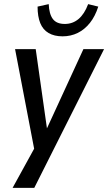

<svg xmlns="http://www.w3.org/2000/svg" viewBox="-20 -730 524 930"><path d="M41 180 151 -20 152 25 53 -492H153L210 -90H199L384 -492H484L146 180ZM283 -554Q243 -554 215.5 -570Q188 -586 175 -618Q162 -650 162 -698L216 -710Q218 -662 236 -638Q254 -614 294 -614Q332 -614 360.5 -638Q389 -662 407 -710L456 -698Q441 -651 415.5 -619Q390 -587 356.5 -570.5Q323 -554 283 -554Z"/></svg>

Font: Nunito Sans 10pt Condensed SemiBold
Style: Italic
Weight: 600
Width: 3
Italic angle: -9°
Designer: Vernon Adams
Foundry: Vernon Adams
Version: Version 3.101;gftools[0.9.27]